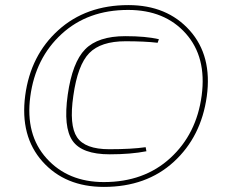

<svg xmlns="http://www.w3.org/2000/svg" viewBox="-20 -722 896 754"><path d="M484 -702Q636 -702 725 -602.5Q814 -503 792 -343Q770 -185 662.5 -86.5Q555 12 388 12Q236 12 147 -87.5Q58 -187 79 -347Q100 -505 209 -603.5Q318 -702 484 -702ZM483 -683Q325 -683 222 -588.5Q119 -494 99 -343Q79 -193 163 -100Q247 -7 388 -7Q546 -7 649 -101.5Q752 -196 772 -347Q792 -498 709.5 -590.5Q627 -683 483 -683ZM552 -144 555 -128Q494 -116 411 -116Q302 -116 265 -169Q228 -222 246 -350Q264 -477 314.5 -528.5Q365 -580 472 -580Q553 -580 604 -568L599 -554Q549 -560 473 -560Q376 -560 330.5 -513.5Q285 -467 268 -346Q251 -230 282.5 -183Q314 -136 409 -136Q497 -136 552 -144Z"/></svg>

Font: Exo 2.0 Thin
Style: Italic
Weight: 250
Italic angle: -8°
Designer: Natanael Gama
Version: Version 1.001;PS 001.001;hotconv 1.0.70;makeotf.lib2.5.58329